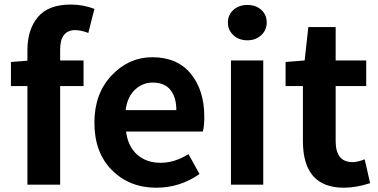

<svg xmlns="http://www.w3.org/2000/svg" viewBox="-20 -832 1705 865"><path d="M405.3 -792 377.9 -683.6Q343.8 -696.3 319.3 -696.3Q251 -696.3 251 -608.4V-559.6H356.4V-444.3H251V0H103.5V-444.3H29.3V-552.7L103.5 -558.6V-605.5Q103.5 -699.2 150.9 -755.4Q198.2 -811.5 298.8 -811.5Q354.5 -811.5 405.3 -792Z M683.6 13.7Q563.5 13.7 484.4 -65.4Q405.3 -144.5 405.3 -279.3Q405.3 -410.2 482.9 -492.2Q560.5 -574.2 666 -574.2Q778.3 -574.2 839.4 -500Q900.4 -425.8 900.4 -305.7Q900.4 -261.7 893.6 -239.3H547.9Q556.6 -171.9 598.1 -135.3Q639.6 -98.6 703.1 -98.6Q767.6 -98.6 829.1 -137.7L878.9 -47.9Q791 13.7 683.6 13.7ZM545.9 -335.9H774.4Q774.4 -394.5 747.6 -427.2Q720.7 -460 668 -460Q622.1 -460 587.9 -427.7Q553.7 -395.5 545.9 -335.9Z M1020.5 0V-559.6H1166V0ZM1094.7 -650.4Q1056.6 -650.4 1031.7 -673.3Q1006.8 -696.3 1006.8 -730.5Q1006.8 -765.6 1031.7 -787.6Q1056.6 -809.6 1094.7 -809.6Q1132.8 -809.6 1157.2 -787.6Q1181.6 -765.6 1181.6 -730.5Q1181.6 -696.3 1156.7 -673.3Q1131.8 -650.4 1094.7 -650.4Z M1529.3 13.7Q1344.7 13.7 1344.7 -196.3V-444.3H1266.6V-552.7L1352.5 -559.6L1369.1 -710H1492.2V-559.6H1629.9V-444.3H1492.2V-196.3Q1492.2 -101.6 1568.4 -101.6Q1590.8 -101.6 1623 -114.3L1647.5 -6.8Q1584 13.7 1529.3 13.7Z"/></svg>

Font: Nasu
Style: Bold
Weight: 700
Designer: Ryoko NISHIZUKA (kana &amp; ideographs); Paul D. Hunt (Latin, Greek &amp; Cyrillic); Wenlong ZHANG (bopomofo); Sandoll C
Version: Version 2014.1215